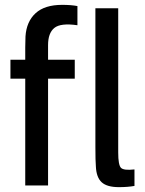

<svg xmlns="http://www.w3.org/2000/svg" viewBox="-20 -764 599 791"><path d="M236 -744Q273 -744 299 -739V-660Q230 -670 204 -649Q178 -628 178 -578V-518H288V-440H178V0H84V-440H23V-518H84V-568Q84 -595 85 -614Q89 -675 126.5 -709.5Q164 -744 236 -744ZM373 -159V-730H467V-136Q467 -84 478.5 -72.5Q490 -61 534 -66V2Q506 7 470 7Q421 7 399 -13Q377 -33 375 -78Q373 -101 373 -159Z"/></svg>

Font: Nacelle
Style: Regular
Weight: 400
Designer: Sora Sagano
Foundry: Sora Sagano
Version: Version 1.000;FEAKit 1.0